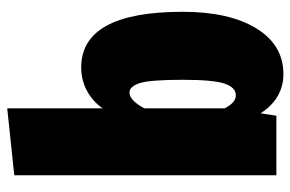

<svg xmlns="http://www.w3.org/2000/svg" viewBox="-160 -644 824 545"><g transform="rotate(-90 252.5 -372.0)"><path d="M491 -266Q491 -134 444 -57Q397 20 314 20Q279 20 250.5 3Q222 -14 203 -45L196 0H27V-744L217 -764V-493Q236 -521 266.5 -537.5Q297 -554 333 -554Q491 -554 491 -266ZM298 -266Q298 -359 288.5 -388Q279 -417 262 -417Q240 -417 217 -375V-147Q233 -115 254 -115Q276 -115 287 -146.5Q298 -178 298 -266Z"/></g></svg>

Font: Fira Sans Extra Condensed Black
Style: Regular
Weight: 900
Width: 1
Designer: Carrois Corporate & Edenspiekermann AG
Foundry: Carrois Corporate GbR & Edenspiekermann AG
Version: Version 4.203